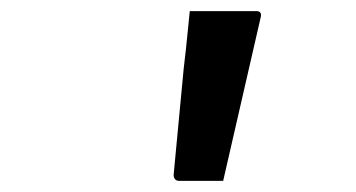

<svg xmlns="http://www.w3.org/2000/svg" viewBox="-20 -770 640 345"><path d="M381 -445Q361 -445 342 -445Q323 -445 302 -445Q297 -445 294.5 -448Q292 -451 292 -456L310 -646Q312 -664 314 -681Q316 -698 317.5 -715Q319 -732 321 -750Q355 -750 383.5 -750Q412 -750 441 -750Q446 -750 448 -747Q450 -744 448 -737Z"/></svg>

Font: RecMonoLinear Nerd Font Mono
Style: Italic
Weight: 400
Italic angle: -10°
Monospace: yes
Version: Version 1.085; ttfautohint (v1.8.4.7-5d5b);Nerd Fonts 3.2.1